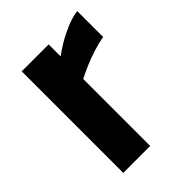

<svg xmlns="http://www.w3.org/2000/svg" viewBox="-158 -593 671 671"><g transform="rotate(-45 177.5 -257.0)"><path d="M55.2 0V-501.9H188.3V-442.5Q205.4 -455.5 230.4 -470.5Q255.4 -485.4 284.7 -497.7Q313.9 -510 341.3 -513.7V-385.4Q314.9 -381.1 285.8 -371.7Q256.8 -362.3 231.3 -351.2Q205.8 -340.1 188.3 -330.9V0Z"/></g></svg>

Font: Cairo
Style: Regular
Weight: 400
Designer: Mohamed Gaber, Accademia di Belle Arti di Urbino
Foundry: Kief Type Foundry, Accademia di Belle Arti di Urbino
Version: Version 3.120